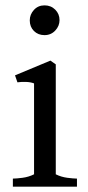

<svg xmlns="http://www.w3.org/2000/svg" viewBox="-20 -696 329 716"><path d="M28 0V-30Q41 -30 64 -33Q87 -36 107 -46V-385Q94 -390 76.5 -390.5Q59 -391 45 -389L36 -415L168 -470L188 -456V-46Q208 -36 231 -33Q254 -30 267 -30V0ZM146 -565Q122 -565 106.5 -580.5Q91 -596 91 -620Q91 -642 106.5 -659Q122 -676 146 -676Q170 -676 186 -660Q202 -644 202 -621Q202 -599 186 -582Q170 -565 146 -565Z"/></svg>

Font: Joan
Style: Regular
Weight: 400
Designer: Paolo Biagini
Version: Version 1.001; ttfautohint (v1.8.4.7-5d5b);gftools[0.9.30]